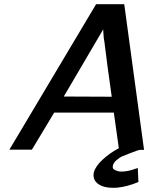

<svg xmlns="http://www.w3.org/2000/svg" viewBox="-20 -718 744 921"><path d="M25 0 441 -698H576L671 1H652Q648 1 636 5Q633 6 609 15Q585 24 569.5 30.5Q554 37 538.5 50.5Q523 64 521 79Q520 89 525 93.5Q530 98 543 102Q549 105 561 105Q587 105 613 97L641 88L644 155Q592 177 544 182Q529 184 502 182Q464 178 444 158.5Q424 139 430 109Q438 79 473 47Q508 15 550 -7Q547 -32 538.5 -89Q530 -146 526 -178H240L133 0ZM286 -255 516 -254Q513 -278 496 -398L483 -500Q482 -512 478 -534L476 -558Q475 -565 475 -577Q374 -406 286 -255Z"/></svg>

Font: Coval
Style: Medium Italic
Weight: 500
Foundry: Context Ltd
Version: Version 001.000